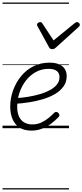

<svg xmlns="http://www.w3.org/2000/svg" viewBox="-20 -1015 652 1520"><path d="M229 19Q171 19 134 -5.5Q97 -30 79 -72.5Q61 -115 61 -170Q61 -237 83.5 -299.5Q106 -362 147 -412Q188 -462 245 -490.5Q302 -519 372 -519Q419 -519 449.5 -505Q480 -491 494 -467Q508 -443 508 -413Q508 -366 483 -331Q458 -296 416 -271Q374 -246 320.5 -230Q267 -214 209.5 -205Q152 -196 97 -193L107 -238Q155 -241 204 -249Q253 -257 297 -270Q341 -283 376 -302Q411 -321 431 -346.5Q451 -372 451 -404Q451 -437 429 -453.5Q407 -470 365 -470Q308 -470 262 -444Q216 -418 183.5 -375Q151 -332 133.5 -279Q116 -226 116 -171Q116 -124 130.5 -92.5Q145 -61 172 -45.5Q199 -30 236 -30Q275 -30 307 -45Q339 -60 364.5 -81Q390 -102 409 -122Q418 -130 426 -129Q434 -128 441 -122Q448 -115 450 -106.5Q452 -98 444 -89Q419 -62 386 -37Q353 -12 313.5 3.5Q274 19 229 19ZM590 -840Q598 -840 605 -833.5Q612 -827 612 -819Q612 -813 609.5 -809.5Q607 -806 603 -802L423 -639Q415 -631 407.5 -628.5Q400 -626 392 -626Q385 -626 379 -629Q373 -632 368 -641L279 -804Q276 -808 274.5 -812Q273 -816 273 -820Q273 -829 282 -834.5Q291 -840 297 -840Q304 -840 308 -837.5Q312 -835 315 -830L404 -695L569 -830Q576 -835 580 -837.5Q584 -840 590 -840ZM0 475H526V485H0ZM0 -20H526V0H0ZM0 -505H526V-500H0ZM0 -995H526V-985H0Z"/></svg>

Font: Playwrite CZ Guides
Style: Regular
Weight: 400
Designer: Veronika Burian, José Scaglione
Foundry: TypeTogether
Version: Version 1.003